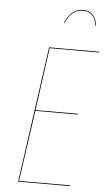

<svg xmlns="http://www.w3.org/2000/svg" viewBox="-59 -919 535 957"><g transform="rotate(5 208.0 -440.5)"><path d="M231 -807.6 228 -809.1Q240.2 -840.8 262.9 -860.8Q285.6 -880.9 317.9 -880.9Q350.1 -880.9 367.4 -860.8Q384.8 -840.8 388.2 -809.1L384.8 -808.1Q380.9 -841.3 364 -859.1Q347.2 -877 317.9 -877Q288.6 -877 266.1 -858.9Q243.7 -840.8 231 -807.6ZM416 -680.2 415 -676.3H168L124.5 -362.8H336.9L336.4 -358.9H124L73.7 -3.9H330.1L329.6 0H69.3L164.6 -680.2Z"/></g></svg>

Font: Fira Sans Compressed Four
Style: Italic
Weight: 100
Width: 3
Italic angle: -8°
Designer: Carrois Corporate & Edenspiekermann AG
Foundry: Carrois Corporate GbR & Edenspiekermann AG
Version: Version 4.203;PS 004.203;hotconv 1.0.88;makeotf.lib2.5.64775